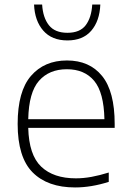

<svg xmlns="http://www.w3.org/2000/svg" viewBox="-20 -814 572 843"><path d="M309.5 9Q189 9 123.2 -57.2Q57.5 -123.5 57.5 -270Q57.5 -413 116 -480.8Q174.5 -548.5 274 -548.5Q373 -548.5 428.2 -480.5Q483.5 -412.5 483.5 -270V-252.5H104Q107 -133.5 161 -82.2Q215 -31 313 -31Q346.5 -31 382 -37.5Q417.5 -44 457.5 -56.5V-15.5Q380.5 9 309.5 9ZM273.5 -510Q196 -510 151.2 -459.2Q106.5 -408.5 104 -290.5H438.5Q436 -408 393.5 -459Q351 -510 273.5 -510ZM276 -636.5Q207.5 -636.5 170 -679.5Q132.5 -722.5 129.5 -794H165Q168.5 -736.5 194.8 -703.2Q221 -670 276 -670Q331 -670 356.2 -703.2Q381.5 -736.5 385 -794H420.5Q417.5 -722 380.8 -679.2Q344 -636.5 276 -636.5Z"/></svg>

Font: Encode Sans Semi Expanded ExtraLight
Style: Regular
Weight: 200
Width: 6
Designer: Multiple Designers
Foundry: Impallari Type
Version: Version 3.000; ttfautohint (v1.8.3) -l 8 -r 50 -G 200 -x 14 